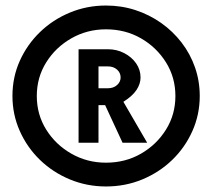

<svg xmlns="http://www.w3.org/2000/svg" viewBox="-20 -692 767 694"><path d="M363 -18Q294 -18 232.5 -43.5Q171 -69 124.5 -114Q78 -159 51.5 -218.5Q25 -278 25 -345Q25 -413 51.5 -472Q78 -531 124.5 -576Q171 -621 232.5 -646.5Q294 -672 363 -672Q419 -672 469.5 -655.5Q520 -639 562.5 -609Q605 -579 636.5 -538Q668 -497 685 -448Q702 -399 702 -345Q702 -278 675.5 -218.5Q649 -159 602.5 -114Q556 -69 494.5 -43.5Q433 -18 363 -18ZM363 -104Q433 -104 489.5 -136.5Q546 -169 580 -223.5Q614 -278 614 -345Q614 -412 580 -466.5Q546 -521 489.5 -553.5Q433 -586 363 -586Q295 -586 238 -553.5Q181 -521 147 -466.5Q113 -412 113 -345Q113 -278 147 -223.5Q181 -169 238 -136.5Q295 -104 363 -104ZM264 -176V-514H370Q402 -514 429 -500Q456 -486 472 -463Q488 -440 488 -412Q488 -389 473.5 -367Q459 -345 426 -324L512 -176H423L360 -312H336V-176ZM336 -373H370Q390 -373 403 -384.5Q416 -396 416 -412Q416 -429 403 -440.5Q390 -452 370 -452H336Z"/></svg>

Font: Teachers
Style: Regular
Weight: 400
Designer: Alfredo Marco Pradil, Chank Diesel
Version: Version 1.001